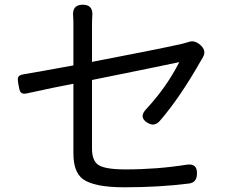

<svg xmlns="http://www.w3.org/2000/svg" viewBox="-20 -784 973 816"><path d="M508 12Q378 12 331 -24Q292 -54 292 -132V-280V-428Q211 -413 94 -387Q75 -383 68 -392Q63 -397 59 -422Q59 -423 58 -426Q54 -448 57 -455Q60 -465 79 -468Q150 -480 292 -506V-673Q292 -700 291 -713Q285 -764 332 -764Q378 -764 372 -713Q371 -699 371 -673V-521Q637 -572 751 -597Q764 -600 780 -605Q804 -615 829 -595Q859 -570 843 -542Q840 -538 836 -530Q745 -369 659 -270Q636 -244 607 -262Q567 -286 603 -322Q688 -414 742 -520Q702 -511 371 -444V-153Q371 -101 398 -83Q427 -64 514 -64Q647 -64 773 -84Q820 -91 817 -44Q816 -8 783 -4Q657 12 508 12Z"/></svg>

Font: GenSenRounded JP R
Style: Regular
Weight: 400
Version: Version 1.501;PS 1;hotconv 16.6.51;makeotf.lib2.5.65220